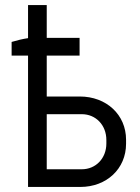

<svg xmlns="http://www.w3.org/2000/svg" viewBox="-20 -740 554 760"><path d="M165 -520H295V-590H165V-720H91V-589C70 -586 46 -580 26 -574V-520H91V0H298C402 0 479 -72 479 -171V-187C479 -286 401 -358 296 -358H165ZM165 -70V-288H304C359 -288 401 -245 401 -186V-172C401 -113 359 -70 304 -70Z"/></svg>

Font: Fixel Text Regular
Style: Regular
Weight: 400
Width: 4
Designer: AlfaBravo + MacPaw
Foundry: Kyrylo Tkachov, Marchela Mozhyna, Serhii Makarenko, Maria Weinstein, Zakhar Kryvoshyya
Version: Version 1.211